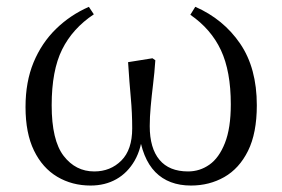

<svg xmlns="http://www.w3.org/2000/svg" viewBox="-20 -543 848 577"><path d="M252.1 14.6Q196.7 14.6 152.2 -11.7Q107.7 -38.1 82.2 -90.4Q56.7 -142.6 56.7 -221.4Q56.7 -297.1 80.9 -355.6Q105.2 -414.1 148.3 -456.1Q191.4 -498.1 247.1 -522.4L262 -500Q198.1 -457.5 166.7 -394.3Q135.3 -331.2 135.3 -226.6Q135.3 -121.3 171.3 -74.5Q207.3 -27.8 263.2 -27.8Q311.9 -27.8 344.6 -60.4Q377.3 -93 377.3 -157.3Q377.3 -203.8 373.1 -249Q368.9 -294.1 364.9 -356.2L438.2 -367.9L446.8 -361.9Q444.4 -324.8 440 -289.5Q435.7 -254.2 432.9 -222.8Q430 -191.4 430 -164.1Q430 -97.7 459.2 -62.8Q488.3 -27.8 545.1 -27.8Q580.5 -27.8 609.4 -48.2Q638.3 -68.5 655.9 -113.1Q673.6 -157.6 673.6 -229.5Q673.6 -328.9 643.9 -392.3Q614.3 -455.6 552 -498.6L566.9 -522.6Q651.7 -485.3 701.7 -411.9Q751.8 -338.4 751.8 -226.7Q751.8 -142.9 725.4 -89.7Q699 -36.5 654 -10.9Q609.1 14.6 554 14.6Q486.7 14.6 446.8 -25.9Q407 -66.5 396.7 -149.5H409Q405.9 -97.3 384.7 -60.4Q363.5 -23.6 329.6 -4.5Q295.8 14.6 252.1 14.6Z"/></svg>

Font: Source Han Serif JP VF
Style: Regular
Weight: 250
Designer: Ryoko NISHIZUKA 西塚涼子 (kana & ideographs); Frank Grießhammer (Latin, Greek & Cyrillic); Wenlong ZHANG 张文龙 (bopomofo); San
Foundry: Adobe
Version: Version 2.001;hotconv 1.1.0;makeotfexe 2.6.0